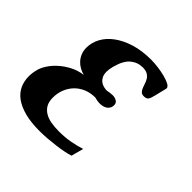

<svg xmlns="http://www.w3.org/2000/svg" viewBox="-148 -660 801 801"><g transform="rotate(45 252.5 -259.0)"><path d="M305.7 -481.9Q275.9 -481.9 252.4 -462.6Q229 -443.4 216.3 -395.5Q211.4 -377.4 211.4 -362.8Q211.4 -346.2 216.8 -335.4Q222.2 -324.7 230.7 -318.4Q239.3 -312 249.3 -309.6Q259.3 -307.1 268.6 -307.1Q275.4 -308.6 283.4 -309.8Q291.5 -311 299.3 -311Q313 -311 323 -304.7Q333 -298.3 333 -286.1Q333 -275.4 328.6 -268.1Q324.2 -260.7 317.4 -256.3Q310.5 -252 302.2 -250Q293.9 -248 286.1 -248Q278.3 -248 270.5 -249.3Q262.7 -250.5 255.4 -252.9Q226.6 -252.9 203.4 -243.2Q180.2 -233.4 163.8 -216.3Q147.5 -199.2 138.4 -176.5Q129.4 -153.8 129.4 -127.4Q129.4 -103 138.4 -87.4Q147.5 -71.8 163.3 -62.3Q179.2 -52.7 200.7 -49.1Q222.2 -45.4 247.1 -45.4Q283.7 -45.4 314.7 -51.3Q345.7 -57.1 370.6 -65.4L356 -11.2Q343.3 -6.8 324 -2.9Q304.7 1 282 3.9Q259.3 6.8 235.1 8.8Q210.9 10.7 188.5 10.7Q137.7 10.7 101.1 1Q64.5 -8.8 41 -25.9Q17.6 -43 6.6 -66.9Q-4.4 -90.8 -4.4 -118.7Q-4.4 -141.1 2 -163.6Q6.3 -179.7 19 -199.2Q31.7 -218.8 51.3 -236.3Q70.8 -253.9 96.7 -267.6Q122.6 -281.2 153.8 -285.6Q139.6 -289.1 126.5 -296.4Q113.3 -303.7 103.3 -314.7Q93.3 -325.7 87.2 -340.3Q81.1 -355 81.1 -374Q81.1 -404.3 96.4 -432.4Q111.8 -460.4 141.1 -481.9Q170.4 -503.4 212.4 -516.4Q254.4 -529.3 308.1 -529.3Q326.7 -529.3 349.4 -526.4Q372.1 -523.4 391.8 -518.3Q411.6 -513.2 424.8 -506.1Q438 -499 438 -490.2Q438 -488.3 437.5 -486.8L424.3 -433.1Q420.4 -416 414.8 -407.7Q409.2 -399.4 394 -399.4Q382.3 -399.4 376.5 -405.5Q370.6 -411.6 366.7 -420.9Q362.8 -430.2 359.6 -440.7Q356.4 -451.2 350.6 -460.4Q344.7 -469.7 334.2 -475.8Q323.7 -481.9 305.7 -481.9Z"/></g></svg>

Font: Arian AMU Serif
Style: Bold Italic
Weight: 700
Italic angle: -15°
Designer: Ruben Hakobyan (Tarumian)
Foundry: Ruben Hakobyan (Tarumian)
Version: Version 1.002